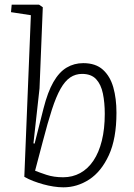

<svg xmlns="http://www.w3.org/2000/svg" viewBox="-20 -787 571 821"><path d="M251 14Q231 14 208.5 10.5Q186 7 164.5 1Q143 -5 122 -13Q101 -21 84 -31L112 -722L27 -735L30 -767H147L163 -756L149 -409L123 -174L128 -173L166 -323Q184 -394 208.5 -436.5Q233 -479 265 -498Q297 -517 336 -517Q389 -517 420 -489Q451 -461 464.5 -413.5Q478 -366 478 -305Q478 -194 445.5 -123.5Q413 -53 361.5 -19.5Q310 14 251 14ZM331 -471Q303 -471 280.5 -456Q258 -441 239 -407.5Q220 -374 202 -318.5Q184 -263 163 -182L130 -57Q147 -50 178.5 -39.5Q210 -29 250 -29Q290 -29 323 -47Q356 -65 379.5 -100Q403 -135 415.5 -185.5Q428 -236 428 -300Q428 -348 420 -387Q412 -426 391 -448.5Q370 -471 331 -471Z"/></svg>

Font: Literata ExtraLight
Style: Italic
Weight: 250
Italic angle: -2°
Designer: Latin by Veronika Burian and Jose Scaglione. Greek by Irene Vlachou. Cyrillic by Vera Evstafieva
Foundry: TypeTogether
Version: Version 3.002